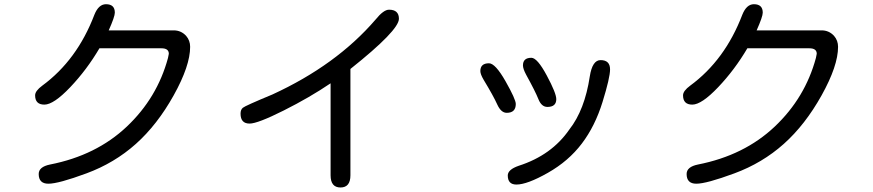

<svg xmlns="http://www.w3.org/2000/svg" viewBox="-20 -791 4040 889"><path d="M483.4 -650.4H784.2Q818.4 -650.4 841.8 -625Q860.4 -603.5 860.4 -574.2Q860.4 -486.3 784.2 -349.6Q708 -212.9 608.9 -124.5Q509.8 -36.1 380.4 11.7Q251 59.6 204.1 59.6Q159.2 59.6 159.2 14.6Q159.2 -18.6 211.9 -29.3Q425.8 -71.3 566.9 -204.6Q708 -337.9 757.8 -522.5L761.7 -542Q761.7 -567.4 727.5 -567.4H440.4Q381.8 -467.8 305.2 -387.2Q228.5 -306.6 185.5 -306.6Q142.6 -306.6 142.6 -349.6Q142.6 -370.1 175.8 -394.5Q336.9 -512.7 417 -722.7Q436.5 -771.5 470.7 -771.5Q511.7 -771.5 511.7 -732.4Q511.7 -713.9 483.4 -650.4Z M1602.5 -471.7V20.5Q1602.5 77.1 1556.6 77.1Q1510.7 77.1 1510.7 20.5V-405.3Q1414.1 -339.8 1293.5 -279.3Q1172.9 -218.8 1135.7 -218.8Q1093.8 -218.8 1093.8 -264.6Q1093.8 -283.2 1104.5 -292Q1114.3 -300.8 1241.2 -353.5Q1537.1 -489.3 1718.8 -700.2Q1755.9 -746.1 1781.2 -746.1Q1827.1 -746.1 1827.1 -704.1Q1827.1 -650.4 1602.5 -471.7Z M2244.1 -498Q2273.4 -498 2320.8 -414.6Q2368.2 -331.1 2368.2 -309.6Q2368.2 -268.6 2326.2 -268.6Q2299.8 -268.6 2282.2 -307.6Q2264.6 -346.7 2219.7 -420.9Q2204.1 -447.3 2204.1 -461.9Q2204.1 -498 2244.1 -498ZM2440.4 -523.4Q2467.8 -523.4 2511.7 -441.4Q2555.7 -359.4 2555.7 -332Q2555.7 -295.9 2514.6 -295.9Q2487.3 -295.9 2473.1 -331.5Q2459 -367.2 2416 -445.3Q2401.4 -472.7 2401.4 -488.3Q2401.4 -523.4 2440.4 -523.4ZM2760.7 -512.7Q2804.7 -512.7 2804.7 -469.7Q2804.7 -431.6 2770 -319.3Q2735.4 -207 2673.8 -126Q2612.3 -44.9 2516.6 9.3Q2420.9 63.5 2371.1 63.5Q2331.1 63.5 2331.1 21.5Q2331.1 -5.9 2381.8 -23.4Q2534.2 -72.3 2616.2 -191.4Q2687.5 -282.2 2710.9 -437.5Q2722.7 -512.7 2760.7 -512.7Z M3483.4 -650.4H3784.2Q3818.4 -650.4 3841.8 -625Q3860.4 -603.5 3860.4 -574.2Q3860.4 -486.3 3784.2 -349.6Q3708 -212.9 3608.9 -124.5Q3509.8 -36.1 3380.4 11.7Q3251 59.6 3204.1 59.6Q3159.2 59.6 3159.2 14.6Q3159.2 -18.6 3211.9 -29.3Q3425.8 -71.3 3566.9 -204.6Q3708 -337.9 3757.8 -522.5L3761.7 -542Q3761.7 -567.4 3727.5 -567.4H3440.4Q3381.8 -467.8 3305.2 -387.2Q3228.5 -306.6 3185.5 -306.6Q3142.6 -306.6 3142.6 -349.6Q3142.6 -370.1 3175.8 -394.5Q3336.9 -512.7 3417 -722.7Q3436.5 -771.5 3470.7 -771.5Q3511.7 -771.5 3511.7 -732.4Q3511.7 -713.9 3483.4 -650.4Z"/></svg>

Font: jf-openhuninn-1.0
Style: Regular
Weight: 400
Designer: [Kosugi Maru]
      Designed by Motoya company      

      [Varela Round]
      Joe Prince(Latin component); Avraham Co
Foundry: justfont CO.,LTD.
Version: 1.0